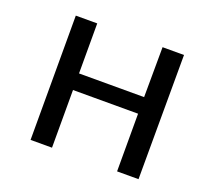

<svg xmlns="http://www.w3.org/2000/svg" viewBox="-91 -597 762 707"><g transform="rotate(20 289.5 -243.5)"><path d="M516 0H432V-226H177V0H93V-487H177V-291H432L433 -487H517Z"/></g></svg>

Font: Taylor Sans
Style: Regular
Weight: 400
Italic angle: -8°
Designer: Natanael Gama
Version: Version 1.001 September 8, 2015